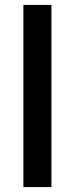

<svg xmlns="http://www.w3.org/2000/svg" viewBox="-20 -760 304 780"><path d="M189 -740V0H75V-740Z"/></svg>

Font: MSTAGE Medium
Style: Regular
Weight: 500
Designer: Ninad Kale (Devanagari), Jonny Pinhorn (Latin)
Foundry: Indian Type Foundry
Version: 4.004